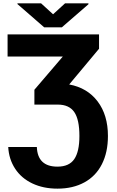

<svg xmlns="http://www.w3.org/2000/svg" viewBox="-20 -917 698 1150"><path d="M394.5 -411.1Q502.9 -391.1 564.7 -309.6Q626.5 -228 626.5 -102.5Q626.5 -4.9 590.3 66.4Q554.2 137.7 485.6 175.3Q417 212.9 324.2 212.9Q239.7 212.9 174.1 181.9Q108.4 150.9 70.8 93.8Q33.2 36.6 29.3 -36.6H200.7Q205.1 81.1 324.2 81.1Q394 81.1 424.8 36.1Q455.6 -8.8 455.6 -102.5Q455.6 -201.2 424.8 -245.8Q394 -290.5 326.2 -290.5H186V-379.4L356.4 -578.6H25.4V-710.9H573.2V-625ZM297.9 -831.5 369.6 -897H509.8V-891.6L350.6 -753.4H244.6L84.5 -892.6V-897H226.1Z"/></svg>

Font: Roboto Black
Style: Regular
Weight: 900
Designer: Google
Version: Version 2.134; 2016